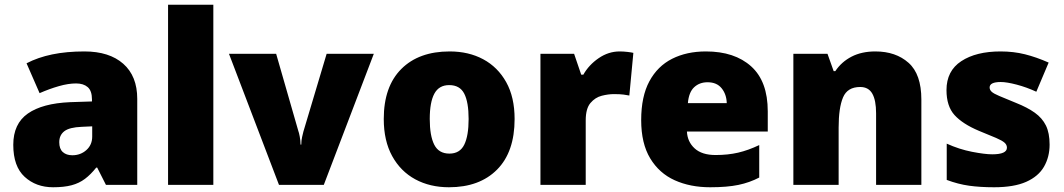

<svg xmlns="http://www.w3.org/2000/svg" viewBox="-20 -780 4488 810"><path d="M336 -563Q441 -563 500 -511Q559 -459 559 -363V0H427L390 -73H386Q363 -44 338.5 -25.5Q314 -7 282 1.5Q250 10 204 10Q132 10 84 -34Q36 -78 36 -169Q36 -258 97.5 -301Q159 -344 276 -349L368 -352V-360Q368 -397 350 -412.5Q332 -428 301 -428Q268 -428 228 -416.5Q188 -405 147 -387L92 -513Q140 -538 200.5 -550.5Q261 -563 336 -563ZM325 -245Q273 -243 251.5 -226.5Q230 -210 230 -180Q230 -152 245 -138.5Q260 -125 285 -125Q320 -125 344.5 -147Q369 -169 369 -204V-247Z M880 0H689V-760H880Z M1157 0 946 -553H1145L1239 -226Q1241 -222 1244.5 -204Q1248 -186 1248 -170H1251Q1251 -187 1254.5 -202Q1258 -217 1260 -225L1358 -553H1557L1346 0Z M2151 -278Q2151 -139 2077 -64.5Q2003 10 1874 10Q1794 10 1732 -23.5Q1670 -57 1634.5 -121.5Q1599 -186 1599 -278Q1599 -415 1673 -489Q1747 -563 1877 -563Q1957 -563 2018.5 -530Q2080 -497 2115.5 -433.5Q2151 -370 2151 -278ZM1793 -278Q1793 -207 1812 -169.5Q1831 -132 1876 -132Q1920 -132 1938.5 -169.5Q1957 -207 1957 -278Q1957 -349 1938.5 -385Q1920 -421 1875 -421Q1832 -421 1812.5 -385Q1793 -349 1793 -278Z M2594 -563Q2610 -563 2627 -561Q2644 -559 2652 -557L2635 -377Q2625 -379 2610.5 -381Q2596 -383 2570 -383Q2546 -383 2518.5 -376Q2491 -369 2471 -345.5Q2451 -322 2451 -272V0H2260V-553H2402L2432 -465H2441Q2464 -506 2505.5 -534.5Q2547 -563 2594 -563Z M2958 -563Q3079 -563 3149 -500Q3219 -437 3219 -310V-225H2878Q2880 -182 2910.5 -154Q2941 -126 2999 -126Q3051 -126 3094 -136Q3137 -146 3183 -168V-31Q3143 -10 3095.5 0Q3048 10 2976 10Q2892 10 2826.5 -19.5Q2761 -49 2723 -112Q2685 -175 2685 -273Q2685 -373 2719.5 -437Q2754 -501 2815.5 -532Q2877 -563 2958 -563ZM2965 -433Q2931 -433 2908.5 -412Q2886 -391 2882 -345H3046Q3045 -382 3024.5 -407.5Q3004 -433 2965 -433Z M3673 -563Q3759 -563 3813 -515Q3867 -467 3867 -360V0H3676V-302Q3676 -357 3660 -385Q3644 -413 3609 -413Q3555 -413 3536.5 -369Q3518 -325 3518 -242V0H3327V-553H3471L3497 -480H3504Q3530 -519 3572.5 -541Q3615 -563 3673 -563Z M4408 -170Q4408 -118 4384.5 -77Q4361 -36 4309.5 -13Q4258 10 4174 10Q4115 10 4068.5 3.5Q4022 -3 3974 -21V-174Q4027 -150 4081 -139.5Q4135 -129 4166 -129Q4228 -129 4228 -157Q4228 -169 4218 -178Q4208 -187 4182.5 -198Q4157 -209 4110 -228Q4041 -257 4007 -294.5Q3973 -332 3973 -400Q3973 -481 4035.5 -522Q4098 -563 4201 -563Q4256 -563 4304 -551Q4352 -539 4404 -516L4352 -393Q4311 -412 4269 -423Q4227 -434 4202 -434Q4155 -434 4155 -411Q4155 -401 4163.5 -393Q4172 -385 4196 -375Q4220 -365 4266 -346Q4314 -327 4345.5 -304.5Q4377 -282 4392.5 -250.5Q4408 -219 4408 -170Z"/></svg>

Font: Noto Sans Myanmar Black
Style: Regular
Weight: 900
Designer: Monotype Design Team
Foundry: Monotype Imaging Inc.
Version: Version 2.107; ttfautohint (v1.8.4.7-5d5b)